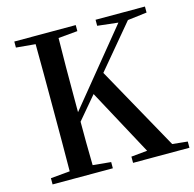

<svg xmlns="http://www.w3.org/2000/svg" viewBox="-107 -844 966 954"><g transform="rotate(-15 376.0 -367.5)"><path d="M567 0H752V-32L674 -40L435 -470L621 -692L720 -704V-735H466V-704L572 -692L263 -314V-393C263 -494 263 -596 265 -695L364 -704V-735H48V-704L147 -695C148 -595 148 -495 148 -393V-342C148 -241 148 -140 147 -41L48 -32V0H358V-32L265 -41C263 -123 263 -200 263 -265L361 -381L545 -40L462 -32V0Z"/></g></svg>

Font: GenKiMin2 TW SB
Style: Regular
Weight: 600
Version: Version 2.100;PS 2.1;hotconv 16.6.51;makeotf.lib2.5.65220 DE